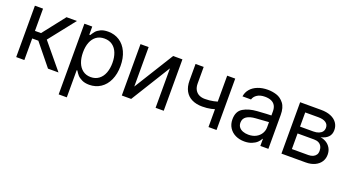

<svg xmlns="http://www.w3.org/2000/svg" viewBox="-53 -1100 3377 1862"><g transform="rotate(20 1635.5 -169.0)"><path d="M67.4 -530.3H151.4V-300.8H213.9L393.6 -530.3H501L288.1 -260.7L503.9 0H395.5L214.8 -222.7H151.4V0H67.4Z M578.1 -530.3H659.2V-446.3H668.9Q684.6 -471.7 699.2 -489.3Q713.9 -506.8 744.6 -522Q775.4 -537.1 822.3 -537.1Q888.7 -537.1 939.9 -503.9Q991.2 -470.7 1019.5 -408.7Q1047.9 -346.7 1047.9 -263.7Q1047.9 -181.6 1019.5 -119.1Q991.2 -56.6 939.9 -22.9Q888.7 10.7 823.2 10.7Q777.3 10.7 746.1 -4.9Q714.8 -20.5 699.2 -38.6Q683.6 -56.6 668.9 -81.1H662.1V199.2H578.1ZM811.5 -64.5Q860.4 -64.5 895 -90.8Q929.7 -117.2 946.8 -162.6Q963.9 -208 963.9 -265.6Q963.9 -322.3 946.8 -366.7Q929.7 -411.1 895.5 -436.5Q861.3 -461.9 811.5 -461.9Q762.7 -461.9 729 -437.5Q695.3 -413.1 677.7 -369.1Q660.2 -325.2 660.2 -265.6Q660.2 -206.1 677.7 -160.6Q695.3 -115.2 729.5 -89.8Q763.7 -64.5 811.5 -64.5Z M1494.1 -530.3H1589.8V0H1505.9V-407.2L1253.9 0H1157.2V-530.3H1241.2V-123Z M2134.8 0H2051.8V-530.3H2134.8ZM1924.8 -166Q1864.3 -166 1818.8 -188Q1773.4 -210 1749 -253.9Q1724.6 -297.9 1724.6 -361.3V-532.2H1808.6V-361.3Q1808.6 -322.3 1823.7 -295.9Q1838.9 -269.5 1864.7 -256.8Q1890.6 -244.1 1924.8 -244.1Q1972.7 -244.1 2013.7 -252.9Q2054.7 -261.7 2101.6 -278.3V-201.2Q2056.6 -183.6 2015.6 -174.8Q1974.6 -166 1924.8 -166Z M2508.8 -240.2 2453.1 -236.3Q2393.6 -232.4 2360.8 -210.4Q2328.1 -188.5 2328.1 -146.5Q2328.1 -119.1 2342.3 -100.6Q2356.4 -82 2381.8 -72.3Q2407.2 -62.5 2439.5 -62.5Q2485.4 -62.5 2518.6 -80.6Q2551.8 -98.6 2569.3 -128.4Q2586.9 -158.2 2586.9 -192.4V-357.4Q2586.9 -391.6 2573.7 -415.5Q2560.5 -439.5 2533.7 -451.7Q2506.8 -463.9 2466.8 -463.9Q2418.9 -463.9 2388.2 -444.3Q2357.4 -424.8 2347.7 -392.6H2259.8Q2265.6 -435.5 2293.5 -468.3Q2321.3 -501 2367.2 -519Q2413.1 -537.1 2470.7 -537.1Q2516.6 -537.1 2560.5 -523.4Q2604.5 -509.8 2637.2 -468.3Q2669.9 -426.8 2669.9 -349.6V0H2586.9V-72.3H2583Q2573.2 -51.8 2553.2 -32.7Q2533.2 -13.7 2500.5 -0.5Q2467.8 12.7 2424.8 12.7Q2374 12.7 2333 -6.8Q2292 -26.4 2268.1 -63.5Q2244.1 -100.6 2244.1 -150.4Q2244.1 -233.4 2300.8 -267.1Q2357.4 -300.8 2443.4 -306.6Q2453.1 -307.6 2537.1 -312.5L2592.8 -314.5L2593.8 -246.1Q2585 -246.1 2508.8 -240.2Z M2804.7 -530.3H3021.5Q3079.1 -530.3 3121.1 -513.2Q3163.1 -496.1 3186 -463.9Q3209 -431.6 3209 -389.6Q3209 -343.8 3181.6 -316.4Q3154.3 -289.1 3106.4 -279.3Q3138.7 -274.4 3166.5 -257.8Q3194.3 -241.2 3211.9 -211.9Q3229.5 -182.6 3229.5 -142.6Q3229.5 -101.6 3208.5 -69.3Q3187.5 -37.1 3147.9 -18.6Q3108.4 0 3054.7 0H2804.7ZM3143.6 -149.4Q3143.6 -176.8 3133.3 -196.8Q3123 -216.8 3103 -227.1Q3083 -237.3 3054.7 -237.3H2884.8V-76.2H3054.7Q3082 -76.2 3102.1 -85.4Q3122.1 -94.7 3132.8 -110.8Q3143.6 -127 3143.6 -149.4ZM3125 -382.8Q3125 -417 3097.7 -435.5Q3070.3 -454.1 3021.5 -454.1H2884.8V-307.6H3021.5Q3053.7 -307.6 3077.1 -316.9Q3100.6 -326.2 3112.8 -342.8Q3125 -359.4 3125 -382.8Z"/></g></svg>

Font: Pretendard Std Variable
Style: Regular
Weight: 400
Designer: Base glyphs from Inter by Rasmus Andersson; Hangeul glyphs from Noto Sans CJK(Source Han Sans) by Jang Soo-young and Kan
Foundry: Kil Hyung-jin
Version: Version 1.309;Glyphs 3.2 (3225)